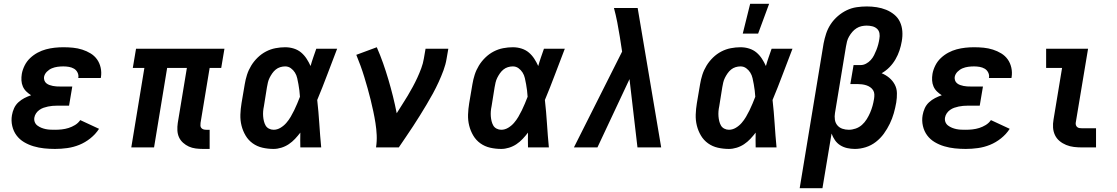

<svg xmlns="http://www.w3.org/2000/svg" viewBox="-20 -777 5890 1012"><path d="M270 8Q241 8 212.5 5Q184 2 157 -6Q130 -14 106.5 -28Q83 -42 67 -63.5Q51 -85 44.5 -113Q38 -141 43 -170Q46 -188 54 -206Q62 -224 76.5 -237.5Q91 -251 108.5 -260Q126 -269 144 -275Q131 -283 119 -294.5Q107 -306 100.5 -321Q94 -336 93 -353Q92 -370 95 -388Q99 -410 110 -432Q121 -454 139 -471Q157 -488 178.5 -499.5Q200 -511 222.5 -517Q245 -523 268 -525.5Q291 -528 314 -528Q340 -528 365 -525.5Q390 -523 413.5 -515.5Q437 -508 457.5 -495.5Q478 -483 491.5 -464Q505 -445 510.5 -420.5Q516 -396 512 -370L511 -366H392L393 -368Q395 -382 388.5 -395Q382 -408 370 -415Q358 -422 343.5 -424.5Q329 -427 314 -427Q299 -427 283.5 -425Q268 -423 253.5 -417Q239 -411 227 -399Q215 -387 212 -371Q211 -362 214 -353Q217 -344 224.5 -338Q232 -332 240.5 -329Q249 -326 258.5 -324Q268 -322 277.5 -321.5Q287 -321 297 -321H361L344 -220H280Q268 -220 256.5 -219Q245 -218 233 -215.5Q221 -213 209.5 -209Q198 -205 187.5 -197.5Q177 -190 170 -179.5Q163 -169 161 -157Q159 -144 163.5 -133Q168 -122 177.5 -115Q187 -108 198 -103.5Q209 -99 221 -96.5Q233 -94 245.5 -93.5Q258 -93 271 -93Q288 -93 306 -95Q324 -97 341.5 -102.5Q359 -108 375.5 -118Q392 -128 403 -144L502 -98Q484 -70 456.5 -48Q429 -26 398 -13.5Q367 -1 334.5 3.5Q302 8 270 8Z M1050 8Q1030 8 1011 5.5Q992 3 975.5 -4.5Q959 -12 945 -24.5Q931 -37 923.5 -53.5Q916 -70 915 -89.5Q914 -109 917 -129L965 -419H861L792 0H672L741 -419H680L697 -520H1163L1146 -419H1085L1037 -129Q1036 -121 1036.5 -114Q1037 -107 1041.5 -102Q1046 -97 1052.5 -95Q1059 -93 1067 -93H1085V8Z M1422 8Q1392 8 1363.5 1.5Q1335 -5 1312 -21.5Q1289 -38 1274.5 -62.5Q1260 -87 1253 -115Q1246 -143 1247 -173Q1248 -203 1253 -233L1270 -333Q1274 -358 1282 -383Q1290 -408 1304 -431Q1318 -454 1338 -473.5Q1358 -493 1382 -505.5Q1406 -518 1432 -523Q1458 -528 1483 -528Q1507 -528 1529 -521Q1551 -514 1567.5 -500Q1584 -486 1596 -467.5Q1608 -449 1617 -429Q1623 -451 1631 -474Q1639 -497 1647 -520H1757Q1731 -453 1705.5 -385Q1680 -317 1652 -250Q1659 -188 1663 -125.5Q1667 -63 1673 0H1563Q1563 -19 1562.5 -38.5Q1562 -58 1563 -78Q1550 -61 1535 -45Q1520 -29 1502 -17Q1484 -5 1463 1.5Q1442 8 1422 8ZM1422 -93Q1441 -93 1458.5 -103.5Q1476 -114 1489 -129Q1502 -144 1512 -161Q1522 -178 1530.5 -195.5Q1539 -213 1546.5 -231Q1554 -249 1561 -267Q1560 -283 1558 -300Q1556 -317 1553 -333Q1550 -349 1546.5 -365Q1543 -381 1534.5 -394.5Q1526 -408 1513 -417.5Q1500 -427 1483 -427Q1470 -427 1457 -423Q1444 -419 1433.5 -410.5Q1423 -402 1415 -390.5Q1407 -379 1401 -367Q1395 -355 1392 -342Q1389 -329 1387 -317L1371 -217Q1368 -203 1367 -190Q1366 -177 1367 -164Q1368 -151 1371 -138.5Q1374 -126 1380 -115.5Q1386 -105 1397.5 -99Q1409 -93 1422 -93Z M1962 0Q1967 -33 1965.5 -65Q1964 -97 1959 -128.5Q1954 -160 1947.5 -190.5Q1941 -221 1933.5 -251.5Q1926 -282 1917.5 -312Q1909 -342 1900 -371.5Q1891 -401 1880.5 -430Q1870 -459 1858 -488L1966 -528Q1984 -487 1999 -444.5Q2014 -402 2027 -358Q2040 -314 2051 -270Q2062 -226 2071 -180Q2085 -203 2100 -226Q2115 -249 2129 -272.5Q2143 -296 2156 -320Q2169 -344 2180 -368Q2191 -392 2200.5 -417.5Q2210 -443 2214 -468L2223 -520H2343L2334 -468Q2329 -437 2317.5 -406Q2306 -375 2292 -344.5Q2278 -314 2262 -284.5Q2246 -255 2228.5 -226Q2211 -197 2193.5 -168.5Q2176 -140 2157.5 -112Q2139 -84 2120 -56Q2101 -28 2082 0Z M2622 8Q2592 8 2563.5 1.5Q2535 -5 2512 -21.5Q2489 -38 2474.5 -62.5Q2460 -87 2453 -115Q2446 -143 2447 -173Q2448 -203 2453 -233L2470 -333Q2474 -358 2482 -383Q2490 -408 2504 -431Q2518 -454 2538 -473.5Q2558 -493 2582 -505.5Q2606 -518 2632 -523Q2658 -528 2683 -528Q2707 -528 2729 -521Q2751 -514 2767.5 -500Q2784 -486 2796 -467.5Q2808 -449 2817 -429Q2823 -451 2831 -474Q2839 -497 2847 -520H2957Q2931 -453 2905.5 -385Q2880 -317 2852 -250Q2859 -188 2863 -125.5Q2867 -63 2873 0H2763Q2763 -19 2762.5 -38.5Q2762 -58 2763 -78Q2750 -61 2735 -45Q2720 -29 2702 -17Q2684 -5 2663 1.5Q2642 8 2622 8ZM2622 -93Q2641 -93 2658.5 -103.5Q2676 -114 2689 -129Q2702 -144 2712 -161Q2722 -178 2730.5 -195.5Q2739 -213 2746.5 -231Q2754 -249 2761 -267Q2760 -283 2758 -300Q2756 -317 2753 -333Q2750 -349 2746.5 -365Q2743 -381 2734.5 -394.5Q2726 -408 2713 -417.5Q2700 -427 2683 -427Q2670 -427 2657 -423Q2644 -419 2633.5 -410.5Q2623 -402 2615 -390.5Q2607 -379 2601 -367Q2595 -355 2592 -342Q2589 -329 2587 -317L2571 -217Q2568 -203 2567 -190Q2566 -177 2567 -164Q2568 -151 2571 -138.5Q2574 -126 2580 -115.5Q2586 -105 2597.5 -99Q2609 -93 2622 -93Z M3005 0 3259 -505 3247 -583Q3241 -621 3233.5 -659.5Q3226 -698 3216 -735H3341L3465 0H3340L3298 -360L3129 0Z M3822 8Q3792 8 3763.5 1.5Q3735 -5 3712 -21.5Q3689 -38 3674.5 -62.5Q3660 -87 3653 -115Q3646 -143 3647 -173Q3648 -203 3653 -233L3670 -333Q3674 -358 3682 -383Q3690 -408 3704 -431Q3718 -454 3738 -473.5Q3758 -493 3782 -505.5Q3806 -518 3832 -523Q3858 -528 3883 -528Q3907 -528 3929 -521Q3951 -514 3967.5 -500Q3984 -486 3996 -467.5Q4008 -449 4017 -429Q4023 -451 4031 -474Q4039 -497 4047 -520H4157Q4131 -453 4105.5 -385Q4080 -317 4052 -250Q4059 -188 4063 -125.5Q4067 -63 4073 0H3963Q3963 -19 3962.5 -38.5Q3962 -58 3963 -78Q3950 -61 3935 -45Q3920 -29 3902 -17Q3884 -5 3863 1.5Q3842 8 3822 8ZM3822 -93Q3841 -93 3858.5 -103.5Q3876 -114 3889 -129Q3902 -144 3912 -161Q3922 -178 3930.5 -195.5Q3939 -213 3946.5 -231Q3954 -249 3961 -267Q3960 -283 3958 -300Q3956 -317 3953 -333Q3950 -349 3946.5 -365Q3943 -381 3934.5 -394.5Q3926 -408 3913 -417.5Q3900 -427 3883 -427Q3870 -427 3857 -423Q3844 -419 3833.5 -410.5Q3823 -402 3815 -390.5Q3807 -379 3801 -367Q3795 -355 3792 -342Q3789 -329 3787 -317L3771 -217Q3768 -203 3767 -190Q3766 -177 3767 -164Q3768 -151 3771 -138.5Q3774 -126 3780 -115.5Q3786 -105 3797.5 -99Q3809 -93 3822 -93ZM3895 -600 3934 -757H4034L3976 -600Z M4195 215 4321 -548Q4326 -574 4334.5 -600Q4343 -626 4358.5 -649.5Q4374 -673 4396 -692Q4418 -711 4443 -723Q4468 -735 4495 -739Q4522 -743 4549 -743Q4575 -743 4601 -739Q4627 -735 4650.5 -725.5Q4674 -716 4693.5 -700Q4713 -684 4723.5 -661.5Q4734 -639 4736 -612.5Q4738 -586 4733 -559Q4729 -535 4721 -511Q4713 -487 4700 -464.5Q4687 -442 4668.5 -423Q4650 -404 4627 -391Q4649 -382 4667 -367Q4685 -352 4696 -331.5Q4707 -311 4707.5 -286Q4708 -261 4704 -237Q4699 -208 4691 -180Q4683 -152 4670 -125Q4657 -98 4639 -73Q4621 -48 4596.5 -29Q4572 -10 4543 -1Q4514 8 4486 8Q4465 8 4445 3.5Q4425 -1 4408.5 -11.5Q4392 -22 4381 -38Q4370 -54 4363 -73L4315 215ZM4454 -93Q4472 -93 4490.5 -99.5Q4509 -106 4523.5 -119Q4538 -132 4548.5 -149Q4559 -166 4566.5 -183.5Q4574 -201 4579 -219Q4584 -237 4587 -256Q4589 -268 4588.5 -280Q4588 -292 4582 -301.5Q4576 -311 4566.5 -317.5Q4557 -324 4546 -327.5Q4535 -331 4523 -332.5Q4511 -334 4499 -334H4462L4479 -434H4516Q4531 -434 4545 -441.5Q4559 -449 4569.5 -460.5Q4580 -472 4587 -486Q4594 -500 4599.5 -514Q4605 -528 4609 -543Q4613 -558 4615 -572Q4618 -587 4615.5 -601.5Q4613 -616 4602.5 -625.5Q4592 -635 4577.5 -638.5Q4563 -642 4548 -642Q4535 -642 4521 -639Q4507 -636 4494.5 -628Q4482 -620 4472.5 -609Q4463 -598 4455.5 -585Q4448 -572 4444.5 -558.5Q4441 -545 4439 -532L4381 -181Q4378 -164 4380.5 -146.5Q4383 -129 4393.5 -116.5Q4404 -104 4420 -98.5Q4436 -93 4454 -93Z M5070 8Q5041 8 5012.5 5Q4984 2 4957 -6Q4930 -14 4906.5 -28Q4883 -42 4867 -63.5Q4851 -85 4844.5 -113Q4838 -141 4843 -170Q4846 -188 4854 -206Q4862 -224 4876.5 -237.5Q4891 -251 4908.5 -260Q4926 -269 4944 -275Q4931 -283 4919 -294.5Q4907 -306 4900.5 -321Q4894 -336 4893 -353Q4892 -370 4895 -388Q4899 -410 4910 -432Q4921 -454 4939 -471Q4957 -488 4978.5 -499.5Q5000 -511 5022.5 -517Q5045 -523 5068 -525.5Q5091 -528 5114 -528Q5140 -528 5165 -525.5Q5190 -523 5213.5 -515.5Q5237 -508 5257.5 -495.5Q5278 -483 5291.5 -464Q5305 -445 5310.5 -420.5Q5316 -396 5312 -370L5311 -366H5192L5193 -368Q5195 -382 5188.5 -395Q5182 -408 5170 -415Q5158 -422 5143.5 -424.5Q5129 -427 5114 -427Q5099 -427 5083.5 -425Q5068 -423 5053.5 -417Q5039 -411 5027 -399Q5015 -387 5012 -371Q5011 -362 5014 -353Q5017 -344 5024.5 -338Q5032 -332 5040.5 -329Q5049 -326 5058.5 -324Q5068 -322 5077.5 -321.5Q5087 -321 5097 -321H5161L5144 -220H5080Q5068 -220 5056.5 -219Q5045 -218 5033 -215.5Q5021 -213 5009.5 -209Q4998 -205 4987.5 -197.5Q4977 -190 4970 -179.5Q4963 -169 4961 -157Q4959 -144 4963.5 -133Q4968 -122 4977.5 -115Q4987 -108 4998 -103.5Q5009 -99 5021 -96.5Q5033 -94 5045.5 -93.5Q5058 -93 5071 -93Q5088 -93 5106 -95Q5124 -97 5141.5 -102.5Q5159 -108 5175.5 -118Q5192 -128 5203 -144L5302 -98Q5284 -70 5256.5 -48Q5229 -26 5198 -13.5Q5167 -1 5134.5 3.5Q5102 8 5070 8Z M5682 0Q5661 0 5640 -2.5Q5619 -5 5599.5 -13Q5580 -21 5564.5 -34Q5549 -47 5540.5 -65Q5532 -83 5530.5 -104Q5529 -125 5533 -147L5578 -419H5494V-520H5715L5650 -130Q5649 -124 5651 -117.5Q5653 -111 5658 -107Q5663 -103 5669 -102Q5675 -101 5682 -101H5757V0Z"/></svg>

Font: Iosevka Etoile
Style: Bold Italic
Weight: 700
Italic angle: -9°
Designer: Belleve Invis
Foundry: Belleve Invis
Version: Version 28.1.0; ttfautohint (v1.8.4)